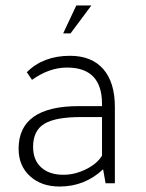

<svg xmlns="http://www.w3.org/2000/svg" viewBox="-20 -670 535 702"><path d="M400 0H366L357 -51Q290 12 198 12Q131 12 89.5 -26Q48 -64 48 -126Q48 -282 268 -282H353V-290Q353 -423 225 -423Q160 -423 97 -378L78 -406Q138 -466 236 -466Q315 -466 357.5 -417.5Q400 -369 400 -279ZM353 -242H276Q182 -242 141.5 -217Q101 -192 101 -133Q101 -85 130.5 -58Q160 -31 212 -31Q254 -31 295 -51.5Q336 -72 353 -101ZM314 -650 238 -548H211L259 -650Z"/></svg>

Font: Tajawal Light
Style: Regular
Weight: 300
Designer: Boutros Fonts
Foundry: Created by Boutros International 2017
Version: Version 1.700